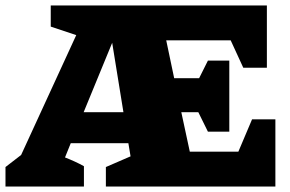

<svg xmlns="http://www.w3.org/2000/svg" viewBox="-55 -680 1057 700"><path d="M703 -200 668 -271H606L637 -127H814L864 -245H949V0H331V-71L421 -110L413 -158H203L182 -106Q200 -99 217.5 -91Q235 -83 251 -74V0H-35V-71L22 -115L223 -552L130 -583V-660H918V-433H832L786 -533H551L580 -395H671L703 -459H781V-200ZM250 -271H395L354 -524Z"/></svg>

Font: Piazzolla Black
Style: Regular
Weight: 900
Designer: Juan Pablo del Peral
Foundry: Huerta Tipografica
Version: Version 1.330